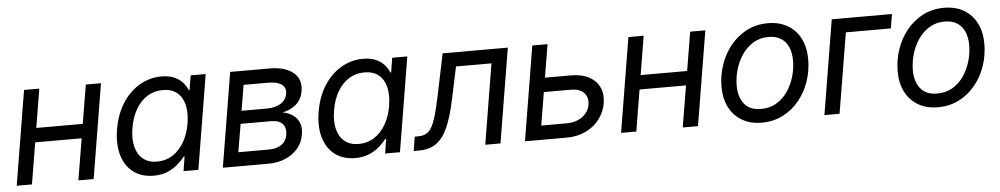

<svg xmlns="http://www.w3.org/2000/svg" viewBox="-35 -800 5584 1072"><g transform="rotate(-5 2757.0 -264.0)"><path d="M441.4 -312 428.7 -232.4H128.4L141.6 -312ZM197.8 -529.3 110.4 0H24.9L112.3 -529.3ZM543.5 -529.3 456.1 0H370.6L458.5 -529.3Z M792 10.7Q724.6 10.7 679 -23.7Q633.3 -58.1 615 -119.9Q596.7 -181.6 610.4 -264.2Q624 -347.2 662.8 -408.4Q701.7 -469.7 758.8 -503.7Q815.9 -537.6 882.8 -537.6Q925.3 -537.6 954.3 -524.7Q983.4 -511.7 1001.5 -491.2Q1019.5 -470.7 1028.8 -447.8H1032.7L1045.9 -529.3H1130.4L1043 0H960L972.7 -81.1H967.8Q949.2 -57.1 924.3 -36.1Q899.4 -15.1 866.5 -2.2Q833.5 10.7 792 10.7ZM817.9 -65.9Q866.7 -65.9 905.3 -90.8Q943.8 -115.7 970 -160.6Q996.1 -205.6 1005.4 -264.6Q1015.1 -324.2 1004.2 -368.4Q993.2 -412.6 962.6 -437Q932.1 -461.4 883.3 -461.4Q835.4 -461.4 796.9 -437.3Q758.3 -413.1 732.4 -368.9Q706.5 -324.7 696.8 -264.6Q686.5 -204.1 698 -159.4Q709.5 -114.7 740 -90.3Q770.5 -65.9 817.9 -65.9Z M1180.2 0 1267.6 -529.3H1486.3Q1575.2 -529.3 1620.8 -491.5Q1666.5 -453.6 1655.3 -388.2Q1647.5 -341.3 1616.2 -314.5Q1585 -287.6 1538.6 -278.3Q1567.9 -273.9 1592.8 -258.1Q1617.7 -242.2 1630.4 -214.6Q1643.1 -187 1636.2 -146.5Q1629.4 -103 1602.1 -70.1Q1574.7 -37.1 1531.7 -18.6Q1488.8 0 1433.1 0ZM1273.9 -78.6H1445.8Q1488.3 -78.6 1515.6 -97.4Q1543 -116.2 1548.8 -150.9Q1555.7 -190.4 1535.6 -212.9Q1515.6 -235.4 1472.2 -235.4H1300.3ZM1312 -307.6H1452.1Q1501 -307.6 1531.7 -326.9Q1562.5 -346.2 1568.4 -381.8Q1573.7 -415 1548.6 -432.9Q1523.4 -450.7 1473.6 -450.7H1335.9Z M1921.9 10.7Q1854.5 10.7 1808.8 -23.7Q1763.2 -58.1 1744.9 -119.9Q1726.6 -181.6 1740.2 -264.2Q1753.9 -347.2 1792.7 -408.4Q1831.5 -469.7 1888.7 -503.7Q1945.8 -537.6 2012.7 -537.6Q2055.2 -537.6 2084.2 -524.7Q2113.3 -511.7 2131.3 -491.2Q2149.4 -470.7 2158.7 -447.8H2162.6L2175.8 -529.3H2260.3L2172.9 0H2089.8L2102.5 -81.1H2097.7Q2079.1 -57.1 2054.2 -36.1Q2029.3 -15.1 1996.3 -2.2Q1963.4 10.7 1921.9 10.7ZM1947.8 -65.9Q1996.6 -65.9 2035.2 -90.8Q2073.7 -115.7 2099.9 -160.6Q2126 -205.6 2135.3 -264.6Q2145 -324.2 2134 -368.4Q2123 -412.6 2092.5 -437Q2062 -461.4 2013.2 -461.4Q1965.3 -461.4 1926.8 -437.3Q1888.2 -413.1 1862.3 -368.9Q1836.4 -324.7 1826.7 -264.6Q1816.4 -204.1 1827.9 -159.4Q1839.4 -114.7 1869.9 -90.3Q1900.4 -65.9 1947.8 -65.9Z M2250 0 2262.7 -79.6H2282.2Q2307.1 -79.6 2324.7 -88.1Q2342.3 -96.7 2356.4 -119.4Q2370.6 -142.1 2383.1 -184.6Q2395.5 -227.1 2409.7 -294.9L2458.5 -529.3H2823.7L2736.3 0H2650.9L2725.1 -449.7H2526.4L2486.8 -264.2Q2467.8 -173.8 2442.4 -115.2Q2417 -56.6 2377.9 -28.3Q2338.9 0 2278.8 0Z M3003.9 -344.2H3161.1Q3221.7 -344.2 3262.2 -322.5Q3302.7 -300.8 3320.6 -262.2Q3338.4 -223.6 3330.1 -173.8Q3321.8 -124 3291.7 -84.7Q3261.7 -45.4 3214.6 -22.7Q3167.5 0 3107.4 0H2873.5L2960.9 -529.3H3046.4L2971.7 -79.6H3114.3Q3165.5 -79.6 3201.7 -105.2Q3237.8 -130.9 3244.6 -172.4Q3251.5 -213.9 3227.1 -239.3Q3202.6 -264.6 3151.9 -264.6H2990.2Z M3828.6 -312 3815.9 -232.4H3515.6L3528.8 -312ZM3585 -529.3 3497.6 0H3412.1L3499.5 -529.3ZM3930.7 -529.3 3843.3 0H3757.8L3845.7 -529.3Z M4200.7 11.7Q4136.2 11.7 4089.8 -15.6Q4043.5 -43 4018.3 -92Q3993.2 -141.1 3993.2 -207Q3993.2 -270 4013.2 -329.3Q4033.2 -388.7 4071 -435.8Q4108.9 -482.9 4162.1 -510.7Q4215.3 -538.6 4281.2 -538.6Q4345.7 -538.6 4392.3 -511.2Q4439 -483.9 4463.9 -434.3Q4488.8 -384.8 4488.8 -318.8Q4488.8 -254.9 4468.8 -195.8Q4448.7 -136.7 4410.6 -89.8Q4372.6 -43 4319.3 -15.6Q4266.1 11.7 4200.7 11.7ZM4202.6 -64.9Q4252 -64.9 4289.6 -87.4Q4327.1 -109.9 4352.5 -147.2Q4377.9 -184.6 4390.9 -229.5Q4403.8 -274.4 4403.8 -318.8Q4403.8 -361.8 4390.1 -393.8Q4376.5 -425.8 4348.6 -443.8Q4320.8 -461.9 4278.8 -461.9Q4230.5 -461.9 4193.4 -439.5Q4156.2 -417 4130.6 -379.9Q4105 -342.8 4091.6 -297.4Q4078.1 -252 4078.1 -206.1Q4078.1 -143.1 4108.9 -104Q4139.6 -64.9 4202.6 -64.9Z M4976.6 -529.3 4963.4 -449.7H4711.4L4636.7 0H4551.8L4639.2 -529.3Z M5188 11.7Q5123.5 11.7 5077.1 -15.6Q5030.8 -43 5005.6 -92Q4980.5 -141.1 4980.5 -207Q4980.5 -270 5000.5 -329.3Q5020.5 -388.7 5058.3 -435.8Q5096.2 -482.9 5149.4 -510.7Q5202.6 -538.6 5268.6 -538.6Q5333 -538.6 5379.6 -511.2Q5426.3 -483.9 5451.2 -434.3Q5476.1 -384.8 5476.1 -318.8Q5476.1 -254.9 5456.1 -195.8Q5436 -136.7 5397.9 -89.8Q5359.9 -43 5306.6 -15.6Q5253.4 11.7 5188 11.7ZM5189.9 -64.9Q5239.3 -64.9 5276.9 -87.4Q5314.5 -109.9 5339.8 -147.2Q5365.2 -184.6 5378.2 -229.5Q5391.1 -274.4 5391.1 -318.8Q5391.1 -361.8 5377.4 -393.8Q5363.8 -425.8 5335.9 -443.8Q5308.1 -461.9 5266.1 -461.9Q5217.8 -461.9 5180.7 -439.5Q5143.6 -417 5117.9 -379.9Q5092.3 -342.8 5078.9 -297.4Q5065.4 -252 5065.4 -206.1Q5065.4 -143.1 5096.2 -104Q5127 -64.9 5189.9 -64.9Z"/></g></svg>

Font: Inter 24pt
Style: Italic
Weight: 400
Italic angle: -9.3988°
Designer: Rasmus Andersson
Foundry: rsms
Version: Version 4.001;git-66647c0bb